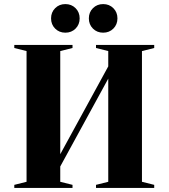

<svg xmlns="http://www.w3.org/2000/svg" viewBox="-20 -920 825 940"><path d="M50 0V-15L110 -30V-670L50 -685V-700H335V-685L275 -670V-165L510 -595V-670L450 -685V-700H735V-685L675 -670V-30L735 -15V0H450V-15L510 -30V-535L275 -105V-30L335 -15V0ZM230 -830Q230 -860 250 -880Q270 -900 300 -900Q330 -900 350 -880Q370 -860 370 -830Q370 -800 350 -780Q330 -760 300 -760Q270 -760 250 -780Q230 -800 230 -830ZM415 -830Q415 -860 435 -880Q455 -900 485 -900Q515 -900 535 -880Q555 -860 555 -830Q555 -800 535 -780Q515 -760 485 -760Q455 -760 435 -780Q415 -800 415 -830Z"/></svg>

Font: Yeseva One
Style: Regular
Weight: 400
Designer: Jovanny Lemonad
Foundry: Jovanny Lemonad
Version: Version 2.000